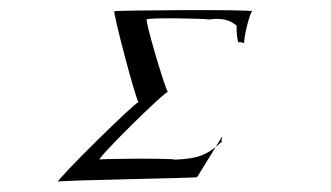

<svg xmlns="http://www.w3.org/2000/svg" viewBox="-20 -619 645 374"><path d="M93 -265C89 -268 367 -272 364 -274L412 -352C415 -349 408 -346 413 -344C384 -317 367 -310 321 -308C317 -311 169 -310 174 -308C169 -311 302 -442 307 -440C302 -444 261 -583 266 -581C262 -585 382 -583 387 -581C414 -585 429 -579 441 -569C441 -565 440 -555 444 -535C441 -538 451 -537 456 -535C453 -538 467 -599 472 -597C468 -601 198 -599 203 -597C198 -601 245 -422 250 -420C246 -423 88 -267 93 -265Z"/></svg>

Font: Zinc
Style: Obl
Weight: 400
Version: Version 1